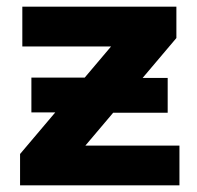

<svg xmlns="http://www.w3.org/2000/svg" viewBox="-20 -558 593 578"><path d="M40.4 0V-94.4L358 -469.7L385.3 -418.2H47.2V-537.9H511V-443.5L193.5 -68.3L164.9 -119.7H520.2V0ZM293.1 -218.7 251.6 -219.7H74.5V-324.3H291.9L332.8 -323.3H484.8V-218.7Z"/></svg>

Font: Montserrat Alternates Thin
Style: Regular
Weight: 100
Designer: Julieta Ulanovsky
Foundry: Julieta Ulanovsky
Version: Version 9.000